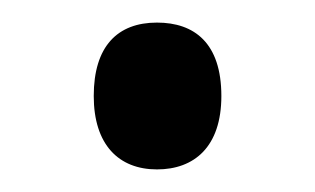

<svg xmlns="http://www.w3.org/2000/svg" viewBox="-20 -530 279 170"><path d="M63 -445C63 -402 85 -380 119 -380C152 -380 176 -400 176 -445C176 -492 152 -510 119 -510C84 -510 63 -489 63 -445Z"/></svg>

Font: Noto Sans Kannada UI Condensed
Style: Regular
Weight: 400
Width: 3
Designer: Jelle Bosma - Monotype Design Team
Foundry: Monotype Imaging Inc.
Version: Version 2.005